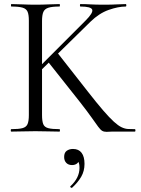

<svg xmlns="http://www.w3.org/2000/svg" viewBox="-20 -645 690 941"><path d="M121.4 -81V-544Q121.4 -573 115.2 -587.5Q109 -602 90.7 -607.5Q72.4 -613 36 -613Q33.8 -613 33.8 -619Q33.8 -625 36 -625Q60.4 -625 90.4 -623.5Q120.4 -622 153.2 -622Q188.8 -622 218.4 -623.5Q248 -625 271.4 -625Q273.6 -625 273.6 -619Q273.6 -613 271.4 -613Q235 -613 216.8 -607Q198.6 -601 192.3 -586Q186 -571 186 -542V-81Q186 -52 191.8 -37Q197.6 -22 216.2 -17Q234.8 -12 271.4 -12Q273.8 -12 273.8 -6Q273.8 0 271.4 0Q247 0 217.9 -1Q188.8 -2 153.2 -2Q120.4 -2 89.8 -1Q59.2 0 34.8 0Q32.8 0 32.8 -6Q32.8 -12 34.8 -12Q71.4 -12 90.1 -17Q108.8 -22 115.1 -37Q121.4 -52 121.4 -81ZM371.8 -145 213.2 -345.2 262.8 -384.6 408.6 -198.6Q454 -140.4 485.4 -104.1Q516.8 -67.8 538.1 -48.5Q559.4 -29.2 575.8 -21.4Q592.2 -13.6 607.3 -12.8Q622.4 -12 640.8 -12Q643.8 -12 643.8 -6Q643.8 0 640.8 0Q596 0 569 0Q542 0 528.8 0Q520.2 0 514.4 0.6Q508.6 1.2 503 1.2Q489.2 1.2 480.8 -3.8Q472.4 -8.8 461.3 -23.8Q450.2 -38.8 429.8 -67.8Q409.4 -96.8 371.8 -145ZM142.4 -286.8 399.6 -544.4Q437.4 -582.2 431.9 -597.6Q426.4 -613 374 -613Q371.8 -613 371.8 -619Q371.8 -625 374 -625Q398.6 -625 423.8 -623.5Q449 -622 490.2 -622Q529.4 -622 552.2 -623.5Q575 -625 596.2 -625Q599.2 -625 599.2 -619Q599.2 -613 596.2 -613Q559.8 -613 512.8 -596.5Q465.8 -580 423.2 -538.4L167 -287ZM333.4 275Q329.4 277 325.9 273.3Q322.4 269.6 325.6 267.4Q347.6 247 358.6 224.5Q369.6 202 369.6 178Q369.6 155.8 363.4 147.6Q357.2 139.4 348 135.2L366.2 129Q368.8 146.4 358.9 155.2Q349 164 333 164Q315.2 164 304.8 153.2Q294.4 142.4 294.4 124.6Q294.4 102.8 307.2 93.9Q320 85 337.8 85Q365.6 85 379.9 103.9Q394.2 122.8 394.2 158Q394.2 193.6 377.8 221.6Q361.4 249.6 333.4 275Z"/></svg>

Font: Cormorant Infant Light
Style: Regular
Weight: 300
Designer: Christian Thalmann (Catharsis Fonts)
Foundry: Catharsis Fonts
Version: Version 4.001